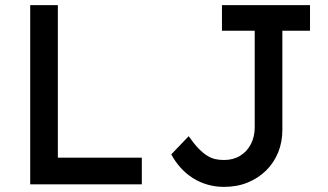

<svg xmlns="http://www.w3.org/2000/svg" viewBox="-20 -720 1281 750"><path d="M98 0V-700H206V-104H534V0ZM855 10Q821 10 790 1Q759 -8 732.5 -25Q706 -42 685 -65.5Q664 -89 649 -117L717 -188Q738 -158 755.5 -140Q773 -122 789 -112Q805 -102 821 -98.5Q837 -95 855 -95Q891 -95 918 -111.5Q945 -128 960 -157Q975 -186 975 -223V-600H847V-700H1191V-600H1083V-213Q1083 -165 1066.5 -124.5Q1050 -84 1019.5 -54Q989 -24 947.5 -7Q906 10 855 10Z"/></svg>

Font: Lexend Medium
Style: Regular
Weight: 500
Designer: Bonnie Shaver-Troup, Thomas Jockin
Foundry: Lexend
Version: Version 1.005